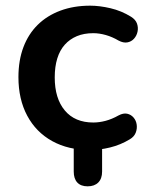

<svg xmlns="http://www.w3.org/2000/svg" viewBox="-20 -519 522 677"><path d="M289 138Q265 138 252.5 124.5Q240 111 240 86V-55H340V86Q340 111 326.5 124.5Q313 138 289 138ZM298 10Q221 10 164 -21.5Q107 -53 76 -111Q45 -169 45 -247Q45 -306 62.5 -352.5Q80 -399 113 -431.5Q146 -464 193 -481.5Q240 -499 298 -499Q331 -499 369.5 -490Q408 -481 442 -460Q458 -450 463 -436Q468 -422 465 -407.5Q462 -393 452.5 -382.5Q443 -372 429 -369.5Q415 -367 398 -376Q376 -389 353 -395.5Q330 -402 309 -402Q276 -402 251 -391.5Q226 -381 208.5 -361.5Q191 -342 182 -313Q173 -284 173 -246Q173 -172 208.5 -129.5Q244 -87 309 -87Q330 -87 352.5 -93Q375 -99 398 -112Q415 -121 428.5 -118Q442 -115 451 -104.5Q460 -94 462 -79.5Q464 -65 458.5 -51Q453 -37 438 -28Q405 -8 368 1Q331 10 298 10Z"/></svg>

Font: Nunito ExtraLight
Style: Regular
Weight: 200
Designer: Vernon Adams
Foundry: Vernon Adams
Version: Version 3.602